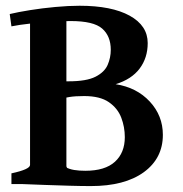

<svg xmlns="http://www.w3.org/2000/svg" viewBox="-20 -628 623 655"><path d="M535.6 -168Q535.6 -87.9 470.5 -40.5Q405.3 6.8 289.6 6.8Q257.8 6.8 216.6 5.6Q175.3 4.4 133.3 2.9Q91.3 1.5 57.1 0L202.1 -58.6Q216.3 -50.8 233.2 -48.1Q250 -45.4 271 -45.4Q338.4 -45.4 372.1 -76.2Q405.8 -106.9 405.8 -160.2Q405.8 -194.8 393.6 -226.8Q381.3 -258.8 351.3 -279.5Q321.3 -300.3 267.1 -300.3Q236.3 -300.3 217 -297.1Q197.8 -293.9 181.6 -289.6L176.8 -350.6H214.4Q274.9 -350.6 305.7 -366.2Q336.4 -381.8 347.2 -406.5Q357.9 -431.2 357.9 -458Q357.9 -504.9 328.6 -530.5Q299.3 -556.2 221.2 -556.2Q196.8 -556.2 159.2 -554Q121.6 -551.8 83.5 -547.6Q45.4 -543.5 19 -538.1L13.2 -580.1Q41.5 -586.9 82.8 -593.5Q124 -600.1 168.7 -604.2Q213.4 -608.4 251.5 -608.4Q360.8 -608.4 422.4 -574.5Q483.9 -540.5 483.9 -481Q483.9 -430.7 456.3 -394Q428.7 -357.4 374.5 -340.8Q446.3 -329.6 491 -281.5Q535.6 -233.4 535.6 -168ZM19 0V-36.6Q82.5 -50.3 82.5 -65.4V-570.8L206.5 -580.6V-61.5Q206.5 -55.7 217.3 -47.4Q228 -39.1 261.7 -32.7V0Z"/></svg>

Font: Namdhinggo
Style: Bold
Weight: 700
Designer: Victor Gaultney
Foundry: SIL International
Version: Version 3.001